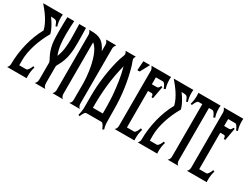

<svg xmlns="http://www.w3.org/2000/svg" viewBox="-67 -1208 2320 1792"><g transform="rotate(30 1093.0 -312.0)"><path d="M206.1 -465.3Q182.6 -425.8 163.1 -381.8Q143.6 -337.9 129.6 -293.7Q115.7 -249.5 108.2 -207Q100.6 -164.6 100.6 -127.9V-70.3H175.3Q182.6 -70.3 189.5 -77.1Q196.3 -84 202.1 -93.5Q208 -103 212.2 -113Q216.3 -123 218.8 -128.9L233.9 -121.1Q226.6 -99.1 223.1 -75.7Q219.7 -52.2 219.7 -28.8Q219.7 -21.5 219.7 -14.2Q219.7 -6.8 220.7 0H10.7Q28.8 -18.1 28.8 -42Q28.8 -95.7 35.9 -151.6Q43 -207.5 56.4 -262.2Q69.8 -316.9 89.6 -368.4Q109.4 -419.9 134.8 -465.3Q127.4 -496.6 113 -526.6Q98.6 -556.6 80.6 -584.5Q62.5 -612.3 42.5 -637.2Q22.5 -662.1 4.4 -683.6H216.3Q215.3 -675.3 214.6 -666.7Q213.9 -658.2 213.9 -649.9Q213.9 -626.5 217.3 -604Q220.7 -581.5 227.5 -560.1L212.4 -553.7Q204.1 -574.7 198.7 -586.4Q193.4 -598.1 185.5 -603.5Q177.7 -608.9 165.3 -610.1Q152.8 -611.3 130.4 -612.3Q142.1 -596.2 153.8 -578.1Q165.5 -560.1 175.8 -541.5Q186 -522.9 194.1 -503.7Q202.1 -484.4 206.1 -465.3Z M308.1 0Q320.8 -9.8 325.2 -23.7Q329.6 -37.6 329.6 -52.2V-226.6Q329.6 -236.3 325.9 -244.9Q322.3 -253.4 317.4 -261.7Q296.9 -298.8 285.9 -331.5Q274.9 -364.3 269.8 -396.7Q264.6 -429.2 263.7 -464.1Q262.7 -499 262.7 -540Q262.7 -575.7 263.2 -611.8Q263.7 -647.9 265.1 -683.6H338.9Q336.9 -647.9 335.2 -612.3Q333.5 -576.7 333.5 -541Q333.5 -513.2 334.5 -485.6Q335.4 -458 338.9 -430.9Q342.3 -403.8 348.6 -377.2Q355 -350.6 365.7 -324.7Q375.5 -349.6 381.6 -373.8Q387.7 -397.9 390.9 -422.1Q394 -446.3 395.3 -471.2Q396.5 -496.1 396.5 -522Q396.5 -563 395.3 -603.3Q394 -643.6 393.1 -683.6H465.8Q466.8 -645.5 467.8 -607.2Q468.8 -568.8 468.8 -529.8Q468.8 -493.2 467 -459Q465.3 -424.8 459.7 -391.8Q454.1 -358.9 443.1 -326.7Q432.1 -294.4 413.6 -261.7Q408.7 -253.4 404.3 -244.9Q399.9 -236.3 399.9 -226.6V-137.7V-139.2V-52.2Q399.9 -37.6 404.5 -23.7Q409.2 -9.8 421.4 0Z M679.7 0Q692.4 -8.3 697.3 -20.3Q702.1 -32.2 702.1 -46.4V-223.1Q702.1 -247.1 699.7 -280Q697.3 -313 691.9 -349.9Q686.5 -386.7 677.7 -424.6Q668.9 -462.4 656.7 -496.3Q644.5 -530.3 628.2 -557.4Q611.8 -584.5 590.8 -600.1V-46.4Q590.8 -33.2 595.5 -20.5Q600.1 -7.8 612.3 0H498Q509.3 -8.3 513.9 -20.8Q518.6 -33.2 518.6 -46.4V-639.6Q518.6 -652.3 513.4 -663.3Q508.3 -674.3 500.5 -683.6H517.6Q555.2 -683.6 582.3 -678.2Q609.4 -672.9 630.4 -659.9Q651.4 -647 668.2 -625Q685.1 -603 702.1 -569.3V-639.6Q702.1 -652.3 696.3 -663.3Q690.4 -674.3 683.6 -683.6H791.5Q784.7 -674.3 779.1 -663.3Q773.4 -652.3 773.4 -639.6V-46.4Q773.4 -33.2 778.1 -20.5Q782.7 -7.8 794.9 0Z M867.2 3.4Q859.4 3.4 852.8 10.3Q846.2 17.1 841.1 26.1Q835.9 35.2 832 44.7Q828.1 54.2 825.7 60.1L810.5 54.2Q815.9 35.6 818.8 17.1Q821.8 -1.5 823.2 -19.5V-70.3V-160.2Q823.2 -210 827.1 -265.4Q831.1 -320.8 838.9 -377.2Q846.7 -433.6 858.2 -487.8Q869.6 -542 884.3 -589.4Q885.7 -594.2 889.2 -603Q892.6 -611.8 896 -621.1Q899.4 -630.4 902.1 -638.4Q904.8 -646.5 904.8 -650.9Q904.8 -660.2 901.4 -668.5Q897.9 -676.8 893.1 -683.6H1002.9Q998 -676.8 994.9 -668.7Q991.7 -660.6 991.7 -652.3Q991.7 -647.9 994.4 -639.6Q997.1 -631.3 1000.5 -622.1Q1003.9 -612.8 1007.3 -603.8Q1010.7 -594.7 1012.2 -589.4Q1042 -486.8 1057.6 -376.7Q1073.2 -266.6 1073.2 -160.2L1074.2 -70.3Q1074.2 -39.6 1075.4 -7.6Q1076.7 24.4 1086.9 54.2L1069.8 60.1Q1067.4 54.2 1063.5 44.7Q1059.6 35.2 1054.4 26.1Q1049.3 17.1 1042.7 10.3Q1036.1 3.4 1028.3 3.4ZM948.7 -548.8Q918 -431.2 905.3 -311.3Q892.6 -191.4 894.5 -70.3H1001Q1001 -113.8 1000.5 -158.7Q1000 -203.6 996.6 -254.9Q990.7 -329.1 979.7 -403.1Q968.8 -477.1 948.7 -548.8Z M1168.5 0Q1180.2 -8.3 1184.8 -20.8Q1189.5 -33.2 1189.5 -46.4V-639.6Q1189.5 -652.3 1184.1 -663.3Q1178.7 -674.3 1171.4 -683.6H1382.3Q1379.4 -652.8 1382.6 -621.3Q1385.7 -589.8 1395.5 -560.1L1378.4 -553.7Q1376 -559.6 1372.1 -569.1Q1368.2 -578.6 1363 -587.6Q1357.9 -596.7 1351.3 -603.5Q1344.7 -610.4 1336.9 -610.4H1261.2V-535.6H1313.5Q1326.2 -535.6 1333.5 -544.4Q1340.8 -553.2 1344.2 -564.5L1359.9 -562.5L1335 -427.7L1317.9 -430.2Q1318.4 -435.1 1317.9 -440.7Q1317.4 -446.3 1315.7 -451.4Q1314 -456.5 1310.1 -460Q1306.2 -463.4 1299.8 -463.4H1261.2V-70.3H1336.9Q1344.7 -70.3 1351.3 -77.1Q1357.9 -84 1363 -93.3Q1368.2 -102.5 1372.1 -112.3Q1376 -122.1 1378.4 -127.9L1395.5 -121.1Q1388.2 -99.1 1384.8 -75.7Q1381.3 -52.2 1381.3 -28.8Q1381.3 -21.5 1381.3 -14.2Q1381.3 -6.8 1382.3 0ZM1085 -682.1H1157.2L1103 -581.5H1078.1Z M1613.3 -465.3Q1589.8 -425.8 1570.3 -381.8Q1550.8 -337.9 1536.9 -293.7Q1522.9 -249.5 1515.4 -207Q1507.8 -164.6 1507.8 -127.9V-70.3H1582.5Q1589.8 -70.3 1596.7 -77.1Q1603.5 -84 1609.4 -93.5Q1615.2 -103 1619.4 -113Q1623.5 -123 1626 -128.9L1641.1 -121.1Q1633.8 -99.1 1630.4 -75.7Q1627 -52.2 1627 -28.8Q1627 -21.5 1627 -14.2Q1627 -6.8 1627.9 0H1418Q1436 -18.1 1436 -42Q1436 -95.7 1443.1 -151.6Q1450.2 -207.5 1463.6 -262.2Q1477.1 -316.9 1496.8 -368.4Q1516.6 -419.9 1542 -465.3Q1534.7 -496.6 1520.3 -526.6Q1505.9 -556.6 1487.8 -584.5Q1469.7 -612.3 1449.7 -637.2Q1429.7 -662.1 1411.6 -683.6H1623.5Q1622.6 -675.3 1621.8 -666.7Q1621.1 -658.2 1621.1 -649.9Q1621.1 -626.5 1624.5 -604Q1627.9 -581.5 1634.8 -560.1L1619.6 -553.7Q1611.3 -574.7 1606 -586.4Q1600.6 -598.1 1592.8 -603.5Q1585 -608.9 1572.5 -610.1Q1560.1 -611.3 1537.6 -612.3Q1549.3 -596.2 1561 -578.1Q1572.8 -560.1 1583 -541.5Q1593.3 -522.9 1601.3 -503.7Q1609.4 -484.4 1613.3 -465.3Z M1740.2 0Q1752 -7.8 1756.8 -20.5Q1761.7 -33.2 1761.7 -46.4V-610.4H1723.1Q1714.8 -610.4 1708.3 -603.5Q1701.7 -596.7 1696.5 -587.6Q1691.4 -578.6 1687.5 -569.1Q1683.6 -559.6 1681.2 -553.7L1666 -560.1Q1679.2 -602.5 1679.2 -649.9Q1679.2 -666.5 1677.7 -683.6H1916.5Q1913.1 -652.8 1916 -621.3Q1918.9 -589.8 1929.2 -560.1L1912.1 -553.7Q1909.7 -559.6 1905.8 -569.1Q1901.9 -578.6 1896.5 -587.6Q1891.1 -596.7 1884.5 -603.5Q1877.9 -610.4 1870.1 -610.4H1833.5V-46.4Q1833.5 -33.2 1838.1 -20.5Q1842.8 -7.8 1855 0Z M1947.8 0Q1959 -8.3 1963.6 -20.8Q1968.3 -33.2 1968.3 -46.4V-639.6Q1968.3 -652.3 1963.1 -663.3Q1958 -674.3 1950.2 -683.6H2161.1Q2158.7 -652.8 2161.6 -621.3Q2164.6 -589.8 2174.3 -560.1L2157.7 -553.7Q2155.3 -559.6 2151.4 -569.1Q2147.5 -578.6 2142.1 -587.6Q2136.7 -596.7 2130.1 -603.5Q2123.5 -610.4 2115.7 -610.4H2040V-535.6H2092.8Q2105.5 -535.6 2112.5 -544.4Q2119.6 -553.2 2123.5 -564.5L2138.7 -562.5L2114.3 -427.7L2097.2 -430.2Q2097.2 -435.1 2096.9 -440.7Q2096.7 -446.3 2094.7 -451.4Q2092.8 -456.5 2089.1 -460Q2085.4 -463.4 2079.1 -463.4H2040V-70.3H2115.7Q2123.5 -70.3 2130.1 -77.1Q2136.7 -84 2142.1 -93.3Q2147.5 -102.5 2151.4 -112.3Q2155.3 -122.1 2157.7 -127.9L2174.3 -121.1Q2167 -99.1 2163.6 -75.7Q2160.2 -52.2 2160.2 -28.8Q2160.2 -21.5 2160.2 -14.2Q2160.2 -6.8 2161.1 0Z"/></g></svg>

Font: XAYAX
Style: Regular
Weight: 400
Designer: Peter Wiegel
Foundry: Peter Wiegel
Version: Version 1.000 2009 initial release